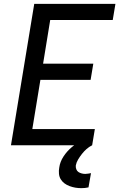

<svg xmlns="http://www.w3.org/2000/svg" viewBox="-20 -755 640 998"><path d="M37 0 158 -735H580L566 -651H241L204 -424H465L451 -340H190L148 -84H473L459 0ZM403 223Q387 223 372 220.5Q357 218 342 212.5Q327 207 315 198Q303 189 295.5 176.5Q288 164 286.5 148Q285 132 288 116Q292 86 310 58.5Q328 31 353 10Q378 -11 407 -25Q436 -39 466 -45L459 0Q443 8 430 19.5Q417 31 406 45Q395 59 386 74Q377 89 374 105Q373 115 376.5 124.5Q380 134 387.5 139Q395 144 404.5 146.5Q414 149 423 149Q431 149 438.5 147.5Q446 146 453 145L440 219Q431 221 422 222Q413 223 403 223Z"/></svg>

Font: Iosevka Medium Extended
Style: Italic
Weight: 500
Width: 7
Italic angle: -9°
Monospace: yes
Designer: Belleve Invis
Foundry: Belleve Invis
Version: Version 32.5.0; ttfautohint (v1.8.4)